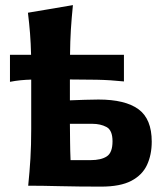

<svg xmlns="http://www.w3.org/2000/svg" viewBox="-20 -708 625 732"><path d="M87.5 0Q93 -53.5 96 -103.8Q99 -154 99 -216V-404.5Q78.5 -404 58.2 -402Q38 -400 18 -396V-499H98.5Q97.5 -542.5 94.5 -580.8Q91.5 -619 86.5 -659.5L258 -688.5Q253 -639 250.2 -595Q247.5 -551 247 -499H452.5V-397.5Q401 -403 348.8 -404Q296.5 -405 246.5 -405V-325.5Q273.5 -326.5 302.8 -327.5Q332 -328.5 355.5 -328.5Q457.5 -328.5 508 -291.5Q558.5 -254.5 558.5 -168Q558.5 -118 540.5 -79.2Q522.5 -40.5 480.5 -18.5Q438.5 3.5 365.5 3.5Q280 3.5 210 1.8Q140 0 87.5 0ZM249 -97.5H325.5Q365.5 -97.5 387.2 -111.8Q409 -126 409 -169.5Q409 -211.5 386 -223.8Q363 -236 332 -236H246.5Q247 -200 247.2 -166.8Q247.5 -133.5 249 -97.5Z"/></svg>

Font: Commissioner Flair
Style: Bold
Weight: 700
Designer: Kostas Bartsokas
Foundry: Kostas Bartsokas
Version: Version 1.000; ttfautohint (v1.8.3)